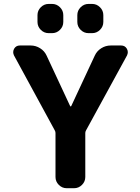

<svg xmlns="http://www.w3.org/2000/svg" viewBox="-20 -989 718 988"><path d="M230.5 -818.4Q207 -818.4 189.9 -835.4Q172.9 -852.5 172.9 -876V-911.1Q172.9 -934.6 189.9 -951.7Q207 -968.8 230.5 -968.8H248Q271.5 -968.8 288.6 -951.7Q305.7 -934.6 305.7 -911.1V-876Q305.7 -852.5 288.6 -835.4Q271.5 -818.4 248 -818.4ZM435.5 -818.4Q412.1 -818.4 395 -835.4Q377.9 -852.5 377.9 -876V-911.1Q377.9 -934.6 395 -951.7Q412.1 -968.8 435.5 -968.8H454.1Q477.5 -968.8 494.6 -951.7Q511.7 -934.6 511.7 -911.1V-876Q511.7 -852.5 494.6 -835.4Q477.5 -818.4 454.1 -818.4ZM340.8 -443.4Q341.8 -441.4 343.8 -441.4Q345.7 -441.4 346.7 -443.4L467.8 -703.1Q478.5 -726.6 501 -740.7Q523.4 -754.9 549.8 -754.9H603.5Q623 -754.9 632.8 -738.3Q637.7 -729.5 637.7 -720.7Q637.7 -712.9 633.8 -704.1L422.9 -318.4Q418.9 -311.5 418.9 -304.7V-78.1Q418.9 -54.7 401.9 -37.6Q384.8 -20.5 361.3 -20.5H323.2Q299.8 -20.5 282.7 -37.6Q265.6 -54.7 265.6 -78.1V-304.7Q265.6 -311.5 261.7 -318.4L51.8 -704.1Q47.9 -712.9 47.9 -720.7Q47.9 -729.5 52.7 -738.3Q62.5 -754.9 82 -754.9H137.7Q164.1 -754.9 186.5 -740.7Q209 -726.6 219.7 -703.1Z"/></svg>

Font: Gen Jyuu Gothic Bold
Style: Bold
Weight: 700
Designer: [Source Han Sans]
Ryoko NISHIZUKA  (kana & ideographs); Paul D. Hunt (Latin, Greek & Cyrillic); Wenlong ZHANG  (bopomofo
Version: Version 1.002.20150607